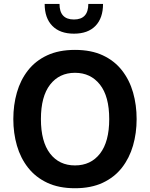

<svg xmlns="http://www.w3.org/2000/svg" viewBox="-20 -974 780 999"><path d="M370.1 -714.4Q454.6 -714.4 515.1 -686Q575.7 -657.7 614.7 -607.7Q653.8 -557.6 672.4 -492.7Q690.9 -427.7 690.9 -354.5Q690.9 -281.2 672.1 -216.3Q653.3 -151.4 614.5 -101.6Q575.7 -51.8 514.9 -23.2Q454.1 5.4 370.1 5.4Q286.1 5.4 225.6 -23.2Q165 -51.8 126 -101.6Q86.9 -151.4 68.1 -216.3Q49.3 -281.2 49.3 -354.5Q49.3 -427.7 67.9 -492.7Q86.4 -557.6 125.5 -607.7Q164.6 -657.7 225.3 -686Q286.1 -714.4 370.1 -714.4ZM370.1 -595.2Q288.6 -595.2 240.7 -533.7Q192.9 -472.2 192.9 -354.5Q192.9 -236.8 240.5 -175Q288.1 -113.3 370.1 -113.3Q452.6 -113.3 500.5 -175Q548.3 -236.8 548.3 -354.5Q548.3 -472.7 500 -533.9Q451.7 -595.2 370.1 -595.2ZM516.1 -953.6Q516.1 -879.9 476.8 -839.4Q437.5 -798.8 364.7 -798.8Q292 -798.8 252.2 -839.4Q212.4 -879.9 212.4 -953.6H289.6Q289.6 -872.6 364.7 -872.6Q439.5 -872.6 439.5 -953.6Z"/></svg>

Font: Estedad-FD Bold
Style: Regular
Weight: 700
Designer: Amin Abedi
Version: Version 7.3